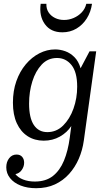

<svg xmlns="http://www.w3.org/2000/svg" viewBox="-20 -730 575 1010"><path d="M13 150Q13 122 28 102.5Q43 83 67 83Q86 83 96.5 95Q107 107 107 126Q107 146 94.5 164Q82 182 61 186Q75 204 102 214.5Q129 225 163 225Q221 225 258 196Q295 167 316.5 115Q338 63 347 -6L355 -67Q333 -33 295 -11.5Q257 10 210 10Q162 10 125.5 -13.5Q89 -37 68.5 -81.5Q48 -126 48 -190Q48 -252 66 -303Q84 -354 115.5 -391.5Q147 -429 187 -449.5Q227 -470 270 -470Q297 -470 323.5 -460.5Q350 -451 371.5 -429.5Q393 -408 404 -371L451 -460H486L421 9Q414 60 394.5 105Q375 150 343.5 185Q312 220 269 240Q226 260 170 260Q124 260 88.5 246Q53 232 33 207Q13 182 13 150ZM133 -185Q133 -110 158 -72.5Q183 -35 229 -35Q277 -35 312 -69.5Q347 -104 366.5 -158.5Q386 -213 386 -274Q386 -351 356 -388Q326 -425 280 -425Q232 -425 199.5 -390.5Q167 -356 150 -301.5Q133 -247 133 -185ZM434 -710H464Q458 -667 436.5 -633Q415 -599 382 -579.5Q349 -560 308 -560Q247 -560 216 -603Q185 -646 194 -710H224Q223 -684 235.5 -665Q248 -646 269.5 -635.5Q291 -625 317 -625Q343 -625 367.5 -635.5Q392 -646 410 -665Q428 -684 434 -710Z"/></svg>

Font: Brygada 1918
Style: Italic
Weight: 400
Italic angle: -8°
Designer: Mateusz Machalski | Borys Kosmynka | Przemek Hoffer
Foundry: NIEPODLEGLA 2018
Version: Version 3.006